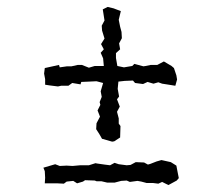

<svg xmlns="http://www.w3.org/2000/svg" viewBox="-20 -614 640 553"><path d="M303 -206 275 -214H274L266 -228L257 -242L258 -259L268 -278L261 -296L269 -312L267 -320L273 -335L270 -351L277 -375L258 -380L237 -379L214 -378L212 -371L188 -375L177 -367H156L147 -365L123 -368L110 -370V-386L107 -402L109 -418L150 -427L152 -420L173 -423H186L204 -427H216L236 -419L253 -424H279L277 -446L270 -462L279 -472L271 -487L281 -503L274 -526L273 -540L281 -555L276 -587L290 -594L307 -590L328 -582L322 -557L326 -537L330 -522L331 -504L323 -489L326 -472L314 -461V-447L318 -424L337 -420L361 -424L367 -430L393 -423L400 -424L414 -427H433L452 -437L474 -424L481 -418L488 -397L490 -385L485 -367L460 -371L447 -373L436 -377L422 -373L405 -378L392 -372L369 -375L363 -382L339 -381L321 -379L319 -358L323 -336L317 -328L325 -307L317 -292L322 -273V-258L327 -251L326 -218L309 -207ZM172 -91 164 -85 144 -86H109L110 -102L109 -121L105 -131L139 -141L152 -136L172 -137L189 -136L211 -138H236L255 -144L260 -143L281 -140L297 -138L310 -145L322 -141L345 -138L356 -139L371 -147L395 -146L406 -140L413 -142L431 -149L445 -153L472 -147L488 -137L492 -116L495 -101L489 -94L465 -81L447 -90L436 -85L420 -87H402L387 -91L376 -93L354 -90L345 -94L329 -93L310 -88H289L272 -92H258L253 -94L225 -95L219 -91L202 -86L191 -93Z"/></svg>

Font: Winky Rough Light
Style: Regular
Weight: 300
Designer: Simon Atzbach
Foundry: typofactur
Version: Version 1.206; ttfautohint (v1.8.4.7-5d5b)